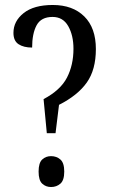

<svg xmlns="http://www.w3.org/2000/svg" viewBox="-20 -744 452 771"><path d="M168 -209 155 -346Q223 -382 249 -432.5Q275 -483 275 -548Q275 -602 254 -639Q233 -676 191 -676Q145 -676 127 -642.5Q109 -609 109 -553Q75 -553 54.5 -566.5Q34 -580 34 -612Q34 -659 75 -691.5Q116 -724 192 -724Q272 -724 318.5 -678Q365 -632 365 -547Q365 -464 328.5 -412.5Q292 -361 217 -323L203 -209ZM185 7Q164 7 149.5 -6.5Q135 -20 135 -55Q135 -90 149.5 -103.5Q164 -117 185 -117Q207 -117 222.5 -103.5Q238 -90 238 -55Q238 -20 222.5 -6.5Q207 7 185 7Z"/></svg>

Font: Noto Serif Khmer ExtraCondensed
Style: Regular
Weight: 400
Width: 2
Designer: Danh Hong and the Monotype Design Team
Foundry: Monotype Imaging Inc.
Version: Version 2.004; ttfautohint (v1.8.4.7-5d5b)